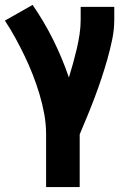

<svg xmlns="http://www.w3.org/2000/svg" viewBox="-22 -548 542 783"><path d="M166 215V0Q166 -42 158.5 -83Q151 -124 139 -164Q127 -204 112 -242.5Q97 -281 79 -318.5Q61 -356 41 -392.5Q21 -429 -2 -464L111 -528Q158 -460 195 -385.5Q232 -311 259 -232Q268 -261 276 -290Q284 -319 291 -348.5Q298 -378 302.5 -408Q307 -438 307 -468V-520H444V-468Q444 -427 435.5 -386.5Q427 -346 416 -307Q405 -268 392 -229Q379 -190 364.5 -151.5Q350 -113 334.5 -75.5Q319 -38 303 0V215Z"/></svg>

Font: Iosevka SS04 Heavy
Style: Regular
Weight: 900
Monospace: yes
Designer: Belleve Invis
Foundry: Belleve Invis
Version: Version 19.0.0; ttfautohint (v1.8.4)